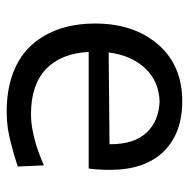

<svg xmlns="http://www.w3.org/2000/svg" viewBox="-16 -531 559 567"><g transform="rotate(-90 263.5 -247.5)"><path d="M216.8 -507.3Q282.2 -507.3 332.5 -488Q382.8 -468.8 414.3 -433.3Q445.8 -397.9 461.7 -350.8Q477.5 -303.7 477.5 -246.1Q477.5 -131.8 415.8 -60.3Q354 11.2 248 11.2Q152.8 11.2 99.1 -44.2Q45.4 -99.6 45.4 -202.1Q45.4 -239.3 49.3 -265.1H393.6Q389.6 -346.2 343.3 -390.9Q296.9 -435.5 209.5 -435.5Q146 -435.5 58.6 -397.5L55.2 -474.6Q127.9 -498 168 -503.9Q192.9 -507.3 216.8 -507.3ZM247.1 -55.7Q307.1 -57.6 345.5 -98.6Q383.8 -139.6 392.1 -206.1L121.1 -203.6V-200.2Q121.1 -131.3 155 -94.7Q189 -58.1 247.1 -55.7Z"/></g></svg>

Font: Commissioner Flair
Style: Regular
Weight: 400
Designer: Kostas Bartsokas
Foundry: Kostas Bartsokas
Version: Version 1.000